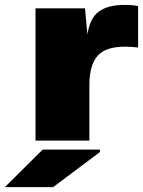

<svg xmlns="http://www.w3.org/2000/svg" viewBox="-91 -574 584 784"><path d="M417 -554Q454 -554 473 -549V-380Q364 -393 319 -357Q274 -321 274 -227V0H54V-540H256L266 -433Q276 -501 313.5 -527.5Q351 -554 417 -554ZM-71 190 83 37H317V47L126 190Z"/></svg>

Font: Nacelle Black
Style: Regular
Weight: 900
Designer: Sora Sagano
Foundry: Sora Sagano
Version: Version 1.000;FEAKit 1.0